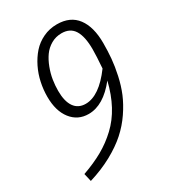

<svg xmlns="http://www.w3.org/2000/svg" viewBox="-172 -765 779 875"><g transform="rotate(-30 217.5 -328.0)"><path d="M267.1 -675.8Q337.4 -675.8 372.8 -628.4Q408.2 -581.1 408.2 -496.1Q408.2 -453.6 404.8 -415.5Q401.4 -377.4 391.6 -332Q381.8 -286.6 365.5 -247.3Q349.1 -208 321.3 -167Q293.5 -126 256.1 -92.5Q218.8 -59.1 164.8 -29.5Q110.8 0 44.9 20L35.2 -22Q96.2 -43.5 142.3 -69.6Q188.5 -95.7 228 -132.8Q267.6 -169.9 295.2 -221.2Q322.8 -272.5 338.9 -338.9Q268.1 -249 189.9 -249Q133.3 -249 99.1 -292.7Q64.9 -336.4 64.9 -411.1Q64.9 -448.2 72.8 -485.4Q80.6 -522.5 97.4 -556.9Q114.3 -591.3 137.7 -617.7Q161.1 -644 194.6 -659.9Q228 -675.8 267.1 -675.8ZM201.2 -295.9Q272.5 -295.9 347.2 -397Q352.1 -460.4 352.1 -496.1Q352.1 -562.5 331.3 -596.2Q310.5 -629.9 265.1 -629.9Q234.9 -629.9 210 -615.5Q185.1 -601.1 168.9 -578.4Q152.8 -555.7 141.6 -526.1Q130.4 -496.6 125.7 -467.5Q121.1 -438.5 121.1 -410.2Q121.1 -354.5 141.6 -325.2Q162.1 -295.9 201.2 -295.9Z"/></g></svg>

Font: Fira Sans Compressed Light
Style: Italic
Weight: 300
Width: 3
Italic angle: -8°
Designer: Carrois Corporate & Edenspiekermann AG
Foundry: Carrois Corporate GbR & Edenspiekermann AG
Version: Version 4.203;PS 004.203;hotconv 1.0.88;makeotf.lib2.5.64775